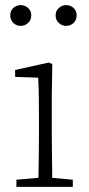

<svg xmlns="http://www.w3.org/2000/svg" viewBox="-20 -729 348 749"><path d="M61 -628Q44 -628 32 -639.5Q20 -651 20 -669Q20 -687 32 -698Q44 -709 61 -709Q77 -709 89.5 -698Q102 -687 102 -669Q102 -651 89.5 -639.5Q77 -628 61 -628ZM238 -628Q222 -628 209.5 -639.5Q197 -651 197 -669Q197 -687 209.5 -698Q222 -709 238 -709Q255 -709 267 -698Q279 -687 279 -669Q279 -651 267 -639.5Q255 -628 238 -628ZM44 0V-28L149 -37H164L264 -28V0ZM129 0Q130 -25 130.5 -62.5Q131 -100 131.5 -140Q132 -180 132 -212V-261Q132 -308 131.5 -349Q131 -390 129 -426L39 -429V-456L170 -485L184 -479L182 -359V-212Q182 -180 182.5 -140Q183 -100 183.5 -62.5Q184 -25 184 0Z"/></svg>

Font: Source Serif 4 18pt Light
Style: Regular
Weight: 300
Designer: Frank Grießhammer
Foundry: Adobe Systems Incorporated
Version: Version 4.004;hotconv 1.0.116;makeotfexe 2.5.65601